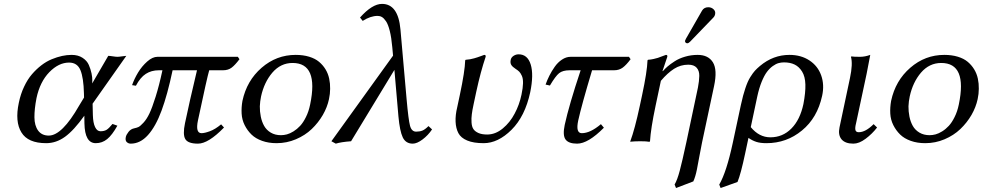

<svg xmlns="http://www.w3.org/2000/svg" viewBox="-20 -718 4996 976"><path d="M450.7 -190.9 452.1 -132.8Q453.1 -93.3 463.4 -72Q473.6 -50.8 490.7 -50.8Q509.8 -50.8 522 -58.3Q534.2 -65.9 551.8 -87.9L576.7 -79.1Q550.3 -31.7 524.9 -11Q499.5 9.8 466.8 9.8Q411.1 9.8 409.2 -90.8L408.7 -129.9Q355.5 -55.2 310.5 -22.7Q265.6 9.8 214.8 9.8Q122.1 9.8 88.9 -44.9Q55.2 -99.1 75.7 -195.8Q85 -240.7 102.5 -277.3Q120.1 -314.9 142.6 -340.8Q165 -366.7 190.4 -386.2Q215.8 -405.8 243.2 -417Q270.5 -428.2 295.4 -433.6Q320.3 -439 344.2 -439Q377 -439 399.7 -424.1Q422.4 -409.2 431.6 -387.7Q440.9 -366.2 445.3 -345Q449.7 -323.7 449.2 -308.6L448.7 -293.9L530.3 -434.1Q538.1 -434.1 553.7 -431.6Q569.3 -429.2 577.1 -429.2Q585 -429.2 600.3 -431.6Q615.7 -434.1 622.1 -434.1ZM407.2 -222.2 406.7 -243.2Q404.8 -322.8 388.9 -361.3Q373 -399.9 331.1 -399.9Q278.3 -399.9 230.7 -351.1Q183.1 -302.2 165.5 -219.2Q154.8 -164.1 155 -121.8Q155.3 -79.6 173.8 -54.2Q192.4 -28.8 228 -28.8Q295.4 -28.8 382.3 -181.2Z M1189 -429.2 1197.3 -417Q1175.3 -387.7 1157.7 -374.3Q1140.1 -360.8 1113.8 -360.8H1043.5Q1032.7 -324.7 986.3 -106Q972.7 -41 1004.4 -41Q1020 -41 1047.1 -51Q1074.2 -61 1104 -85.9L1118.7 -69.8Q1039.1 12.2 986.3 12.2Q936 12.2 922.1 -10.7Q908.2 -33.7 920.4 -91.8Q942.4 -197.8 981.4 -360.8H857.4Q831.1 -236.3 801.3 -155.8Q771.5 -75.2 732.2 -31.5Q692.9 12.2 644.5 12.2Q632.8 12.2 624.3 4.2Q615.7 -3.9 619.6 -22Q622.1 -33.2 633.5 -47.9Q645 -62.5 663.1 -65.9Q675.3 -68.4 684.1 -72.5Q692.9 -76.7 709.2 -94.2Q725.6 -111.8 739.5 -140.9Q753.4 -169.9 771.2 -226.6Q789.1 -283.2 805.7 -360.8H787.6Q749.5 -360.8 721.2 -342.5Q692.9 -324.2 670.9 -282.2L651.4 -285.2Q662.6 -317.4 681.9 -349.4Q701.2 -381.3 728.3 -405.3Q755.4 -429.2 780.3 -429.2Z M1212.4 -205.1Q1234.4 -308.1 1309.8 -373.5Q1385.3 -439 1482.9 -439Q1521 -439 1551.5 -429.7Q1582 -420.4 1601.8 -403.8Q1621.6 -387.2 1634.8 -365.5Q1647.9 -343.8 1653.3 -318.4Q1658.7 -293 1658.2 -266.6Q1658.2 -241.2 1652.3 -213.9Q1643.6 -172.9 1621.1 -133.8Q1598.1 -94.2 1564.5 -62Q1530.8 -29.8 1484.1 -10Q1437.5 9.8 1385.7 9.8Q1345.2 9.8 1312.3 -2Q1279.3 -13.7 1258.3 -34.2Q1237.3 -54.7 1223.6 -82Q1210 -109.4 1208.3 -140.6Q1206.5 -171.9 1212.4 -205.1ZM1467.3 -397.9Q1406.7 -397.9 1364.3 -348.6Q1322.8 -299.8 1307.1 -228Q1301.8 -203.1 1300.8 -177.7Q1300.3 -151.9 1305.7 -125.2Q1311 -98.6 1322.8 -77.9Q1334.5 -57.1 1356.4 -43.9Q1378.4 -30.8 1408.2 -30.8Q1422.9 -30.8 1438.5 -34.9Q1454.1 -39.1 1472.2 -50.3Q1490.2 -61.5 1505.9 -78.4Q1521.5 -95.2 1535.2 -123Q1549.3 -150.9 1556.6 -187Q1600.6 -397.9 1467.3 -397.9Z M2176.3 -60.1Q2156.2 -30.3 2127.9 -9Q2099.6 12.2 2078.1 12.2Q2042.5 12.2 2027.3 -19.8Q2012.2 -51.8 2005.4 -126L1984.9 -362.8L1764.6 0Q1712.9 3.9 1687 12.2L1664.6 0L1978 -435.1L1974.1 -478Q1969.7 -527.8 1961.4 -560.5Q1953.1 -593.8 1942.4 -609.6Q1931.6 -625.5 1921.6 -631.3Q1911.6 -637.2 1899.9 -637.2Q1863.3 -637.2 1823.7 -611.8L1810.1 -628.9Q1872.1 -698.2 1921.9 -698.2Q2003.9 -698.2 2015.6 -568.8L2046.9 -213.9Q2056.2 -108.9 2064.2 -78.9Q2072.3 -48.8 2095.2 -48.8Q2113.3 -48.8 2126.7 -54Q2140.1 -59.1 2158.2 -77.1Z M2400.9 -251 2387.7 -189Q2380.4 -155.3 2378.4 -137.2Q2375.5 -116.7 2377 -95.2Q2378.4 -73.7 2386.5 -61.8Q2394.5 -49.8 2411.9 -42Q2429.2 -34.2 2456.5 -34.2Q2498.5 -34.2 2535.6 -64.9Q2572.8 -95.7 2596.2 -140.6Q2620.1 -185.1 2630.9 -236.8Q2638.2 -271.5 2638.7 -294.9Q2639.2 -318.8 2632.6 -333Q2626 -347.2 2619.6 -353.5Q2612.8 -360.4 2600.6 -368.2Q2585.4 -377.9 2579.1 -387.9Q2572.8 -397.9 2576.2 -414.1Q2578.6 -426.3 2590.6 -434.1Q2602.5 -441.9 2616.2 -441.9Q2661.6 -441.9 2677.7 -390.4Q2693.8 -338.9 2675.3 -249Q2648.9 -126.5 2580.3 -58.3Q2511.7 9.8 2438.5 9.8Q2387.2 9.8 2355 -3.7Q2322.8 -17.1 2310.1 -41.3Q2297.4 -65.4 2295.9 -99.1Q2294.4 -132.8 2304.2 -172.9L2317.4 -234.9Q2343.3 -356.9 2344.7 -411.1L2347.2 -414.1Q2358.9 -415 2369.4 -416.7Q2379.9 -418.5 2390.6 -421.6Q2401.4 -424.8 2407.5 -426.8Q2413.6 -428.7 2425.3 -433.1L2441.4 -439Q2450.7 -439 2448.7 -429.2Q2423.3 -354.5 2400.9 -251Z M2880.4 -429.2H3177.2L3185.5 -417Q3164.1 -388.2 3145.8 -374.5Q3127.4 -360.8 3101.6 -360.8H2989.7Q2936 -181.6 2919.4 -106Q2905.3 -41 2937.5 -41Q2980.5 -41 3034.7 -86.9L3049.8 -68.8Q2969.7 12.2 2913.6 12.2Q2870.6 12.2 2855 -8.8Q2839.4 -29.8 2850.6 -83Q2872.6 -184.1 2931.6 -360.8H2876Q2840.3 -360.8 2822 -345.9Q2803.7 -331.1 2775.4 -283.2L2753.4 -288.1Q2761.2 -310.5 2772.5 -333Q2783.7 -355.5 2799.6 -378.2Q2815.4 -400.9 2836.7 -415Q2857.9 -429.2 2880.4 -429.2Z M3580.6 -681.2Q3596.2 -681.2 3607.2 -670.9Q3618.2 -660.6 3615.2 -646Q3613.3 -635.7 3605.5 -627.9L3487.8 -505.9Q3480 -498 3473.6 -498Q3467.8 -498 3464.6 -502Q3461.4 -505.9 3462.4 -511.2Q3462.4 -512.7 3466.8 -521L3548.8 -664.1Q3559.1 -681.2 3580.6 -681.2ZM3350.1 -356.9Q3360.4 -368.7 3373.5 -380.1Q3386.7 -391.6 3409.2 -406.2Q3431.6 -420.9 3462.4 -429.9Q3493.2 -439 3526.4 -439Q3580.6 -439 3604 -401.1Q3627.4 -363.3 3609.9 -280.8L3548.8 5.9Q3542.5 36.6 3534.7 79.1Q3526.4 126 3522.5 144Q3515.1 180.7 3504.4 204.1L3416.5 237.8L3409.2 220.2Q3422.9 196.8 3435.3 150.1Q3447.8 103.5 3468.8 5.9L3527.8 -272.9Q3534.2 -306.2 3534.7 -332Q3535.2 -357.9 3521.5 -373.5Q3507.8 -389.2 3478.5 -389.2Q3439.5 -389.2 3406.5 -368.2Q3373.5 -347.2 3339.4 -307.1L3312.5 -180.2Q3288.1 -64.5 3284.2 0L3281.2 2.9Q3268.1 0 3233.9 0Q3218.3 0 3206.1 0.7Q3193.8 1.5 3189 2L3184.6 2.9L3184.1 0Q3207 -61.5 3232.4 -180.2L3244.1 -234.9Q3269.5 -353.5 3271.5 -411.1L3273.9 -414.1Q3288.6 -415 3302.5 -418.2Q3316.4 -421.4 3324 -423.8Q3331.5 -426.3 3345.9 -431.9Q3360.4 -437.5 3365.2 -439Q3374 -439 3372.1 -429.2L3347.7 -356.9Z M3729 207 3643.1 237.8 3636.2 220.2Q3672.9 157.2 3704.6 9.8L3746.1 -184.1Q3757.3 -235.8 3768.6 -268.6Q3780.3 -304.2 3793.9 -325.9Q3807.6 -347.7 3817.6 -358.6Q3827.6 -369.6 3843.3 -382.8Q3910.2 -439 3993.2 -439Q4051.8 -439 4094.5 -410.9Q4137.2 -382.8 4154.3 -335Q4171.4 -287.1 4159.2 -231Q4134.8 -118.7 4056.6 -54.7Q3978.5 9.8 3876 9.8Q3845.2 9.8 3824.7 3.2Q3804.2 -3.4 3784.7 -17.1L3768.1 61Q3745.6 167.5 3729 207ZM4064 -189Q4075.2 -248 4074 -288.6Q4072.8 -329.1 4057.4 -354Q4042 -378.9 4019.3 -389.9Q3996.6 -400.9 3965.3 -400.9Q3951.2 -400.9 3937.7 -397.2Q3924.3 -393.6 3908.2 -382.1Q3892.1 -370.6 3878.4 -352.3Q3864.7 -334 3851.6 -301.8Q3838.9 -270.5 3829.6 -228L3796.4 -71.8Q3838.9 -20 3896 -20Q3958.5 -20 4002.7 -64.5Q4046.9 -108.9 4064 -189Z M4300.8 -321.8Q4315.9 -393.1 4305.7 -429.2L4308.1 -431.2Q4319.8 -429.2 4351.6 -429.2Q4377 -429.2 4403.8 -439Q4392.1 -375 4385.3 -342.8L4331.5 -90.8Q4325.7 -68.4 4328.4 -57.1Q4331.1 -45.9 4345.2 -45.9Q4379.9 -45.9 4420.9 -86.9L4438.5 -69.8Q4413.1 -37.1 4380.1 -12.5Q4347.2 12.2 4317.9 12.2Q4276.4 12.2 4257.8 -9.8Q4239.3 -32.2 4247.6 -70.8Z M4509.8 -205.1Q4531.7 -308.1 4607.2 -373.5Q4682.6 -439 4780.3 -439Q4818.4 -439 4848.9 -429.7Q4879.4 -420.4 4899.2 -403.8Q4918.9 -387.2 4932.1 -365.5Q4945.3 -343.8 4950.7 -318.4Q4956.1 -293 4955.6 -266.6Q4955.6 -241.2 4949.7 -213.9Q4940.9 -172.9 4918.5 -133.8Q4895.5 -94.2 4861.8 -62Q4828.1 -29.8 4781.5 -10Q4734.9 9.8 4683.1 9.8Q4642.6 9.8 4609.6 -2Q4576.7 -13.7 4555.7 -34.2Q4534.7 -54.7 4521 -82Q4507.3 -109.4 4505.6 -140.6Q4503.9 -171.9 4509.8 -205.1ZM4764.6 -397.9Q4704.1 -397.9 4661.6 -348.6Q4620.1 -299.8 4604.5 -228Q4599.1 -203.1 4598.1 -177.7Q4597.7 -151.9 4603 -125.2Q4608.4 -98.6 4620.1 -77.9Q4631.8 -57.1 4653.8 -43.9Q4675.8 -30.8 4705.6 -30.8Q4720.2 -30.8 4735.8 -34.9Q4751.5 -39.1 4769.5 -50.3Q4787.6 -61.5 4803.2 -78.4Q4818.8 -95.2 4832.5 -123Q4846.7 -150.9 4854 -187Q4897.9 -397.9 4764.6 -397.9Z"/></svg>

Font: Linux Biolinum G
Style: Italic
Weight: 400
Italic angle: -12°
Designer: Philipp H. Poll
Foundry: Philipp H. Poll
Version: Version 0.5.1